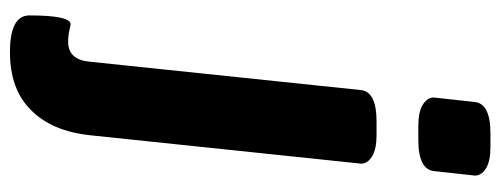

<svg xmlns="http://www.w3.org/2000/svg" viewBox="-330 -464 1006 386"><g transform="rotate(90 173.0 -271.0)"><path d="M233 -609Q205 -609 190.5 -618Q176 -627 176 -640L185 -722Q188 -754 248 -754H276Q304 -754 318.5 -745Q333 -736 333 -723L324 -641Q321 -609 261 -609ZM11 173Q11 90 29 90Q30 90 41 92.5Q52 95 64 95Q100 95 104 52L161 -493Q164 -525 224 -525H252Q280 -525 294.5 -516Q309 -507 309 -494L252 50Q244 127 202 169Q160 212 85 212Q11 212 11 173Z"/></g></svg>

Font: AsCom
Style: Bold Italic
Weight: 700
Italic angle: -48°
Designer: AsCom
Foundry: AsCom
Version: Version 1.001